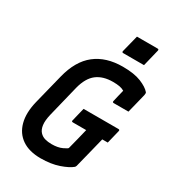

<svg xmlns="http://www.w3.org/2000/svg" viewBox="-222 -1041 1059 1179"><g transform="rotate(30 307.5 -451.5)"><path d="M395 -923H541Q552 -923 549 -912L520 -793H373Q362 -793 365 -804ZM333 -375H580Q591 -375 588 -364L565 -270H526Q513 -217 498.5 -159.5Q484 -102 471 -50Q470 -47 466 -41Q439 -18 383.5 1Q328 20 256 20Q174 20 123 -15Q72 -50 55 -114Q38 -178 59 -264L112 -476Q143 -601 219 -660.5Q295 -720 413 -720Q494 -720 543 -700Q592 -680 613 -655Q617 -650 614 -635Q607 -604 597.5 -568Q588 -532 580 -498H476Q465 -498 468 -509Q472 -529 477 -548Q482 -567 488 -593Q473 -602 454 -605.5Q435 -609 407 -609Q337 -609 293 -575.5Q249 -542 229 -465L174 -241Q163 -195 167 -164.5Q171 -134 187 -117Q202 -101 223 -95Q244 -89 271 -89Q315 -89 344.5 -103Q374 -117 375 -122Q385 -160 394 -196.5Q403 -233 412 -270H318Q306 -270 310 -281Q316 -305 321.5 -328.5Q327 -352 333 -375Z"/></g></svg>

Font: Recursive Mn Lnr St SmB
Style: Italic
Weight: 600
Italic angle: -15°
Monospace: yes
Version: Version 1.079;hotconv 1.0.112;makeotfexe 2.5.65598; ttfautoh